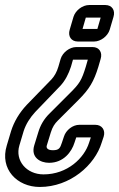

<svg xmlns="http://www.w3.org/2000/svg" viewBox="-48 -493 473 763"><path d="M231 -124 150 -43C126 -20 112 6 104 33L88 85C74 132 111 154 147 154C205 154 237 110 248 74L255 53H313L306 74C287 135 220 200 125 200C57 200 11 145 29 85L46 28C55 0 71 -25 92 -48L191 -151C211 -172 225 -200 234 -228L242 -256H301L293 -228C276 -173 268 -161 231 -124ZM320 -306H255C229 -306 201 -285 193 -259L184 -228C178 -207 168 -190 157 -178L58 -76C29 -45 8 -10 -4 28L-21 85C-50 179 20 250 110 250C231 250 329 163 356 74L364 50C372 24 357 3 331 3H267C241 3 214 24 206 50L198 74C191 96 186 104 162 104C140 104 135 94 138 85L154 33C161 11 169 -1 182 -14L264 -96C307 -139 325 -169 343 -228L352 -259C360 -285 346 -306 320 -306ZM352 -423 339 -378H280L293 -423ZM244 -426 229 -375C221 -349 235 -328 261 -328H326C352 -328 380 -349 388 -375L403 -426C411 -452 397 -473 371 -473H306C280 -473 252 -452 244 -426Z"/></svg>

Font: DIN Rundschrift
Style: MittelKontKu
Weight: 400
Version: Version 1.027